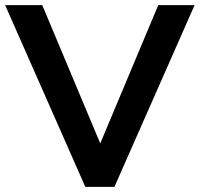

<svg xmlns="http://www.w3.org/2000/svg" viewBox="-28 -725 775 745"><path d="M303 0 -8 -705H136L370 -147H352L586 -705H727L416 0Z"/></svg>

Font: Nunito Sans 9pt
Style: Bold
Weight: 700
Version: Version 3.101;gftools[0.9.27]